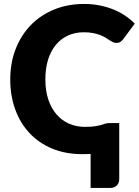

<svg xmlns="http://www.w3.org/2000/svg" viewBox="-20 -756 684 946"><path d="M426.5 2.5Q415 3 403.8 3.2Q392.5 3.5 385.5 3.5Q302.5 3.5 236.8 -24Q171 -51.5 125.2 -100.5Q79.5 -149.5 55 -217Q30.5 -284.5 30.5 -364.5Q30.5 -446 57 -514.2Q83.5 -582.5 131.5 -632Q179.5 -681.5 246.5 -709Q313.5 -736.5 394 -736.5Q435 -736.5 471.2 -729.2Q507.5 -722 539 -709.2Q570.5 -696.5 597 -678.5Q623.5 -660.5 644 -639.5L587 -563Q581.5 -556 574 -550.2Q566.5 -544.5 553 -544.5Q544 -544.5 536 -548.5Q528 -552.5 519 -558.2Q510 -564 499.2 -570.8Q488.5 -577.5 473.8 -583.2Q459 -589 439.2 -593Q419.5 -597 393 -597Q351 -597 316.2 -581.5Q281.5 -566 256.2 -536.2Q231 -506.5 217.2 -463.2Q203.5 -420 203.5 -364.5Q203.5 -308.5 218.2 -265Q233 -221.5 259 -191.8Q285 -162 320.5 -146.5Q356 -131 397.5 -131Q430.5 -131 448.5 -134Q466.5 -137 478 -140.2Q489.5 -143.5 498 -146.5Q506.5 -149.5 520 -149.5H567.5V126Q567.5 146 555.2 158Q543 170 524 170H426.5Z"/></svg>

Font: Lato
Style: Regular
Weight: 900
Designer: Lukasz Dziedzic with Adam Twardoch and Botio Nikoltchev
Foundry: tyPoland Lukasz Dziedzic
Version: Version 2.010; 2014-09-01; http://www.latofonts.com/; ttfaut